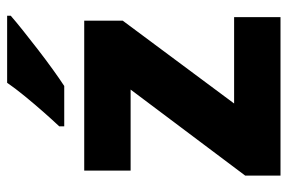

<svg xmlns="http://www.w3.org/2000/svg" viewBox="-154 -652 806 538"><g transform="rotate(-90 249.0 -383.0)"><path d="M470 0H26V-99L267 -420H40V-550H460V-442L228 -130H470ZM474 -756Q458 -742 433 -722Q408 -702 379.5 -680Q351 -658 324 -638.5Q297 -619 277 -606H164V-620Q181 -638 203.5 -663.5Q226 -689 248.5 -716.5Q271 -744 286 -766H474Z"/></g></svg>

Font: Noto Sans Thaana ExtraBold
Style: Regular
Weight: 800
Designer: David Williams
Foundry: Google Inc.
Version: Version 3.001; ttfautohint (v1.8.4.7-5d5b)